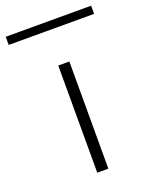

<svg xmlns="http://www.w3.org/2000/svg" viewBox="-201 -788 679 862"><g transform="rotate(-20 138.0 -357.0)"><path d="M112 0V-512H165V0ZM-65.5 -675V-714H342.5V-675Z"/></g></svg>

Font: Spartan Thin Light
Style: Regular
Weight: 300
Version: Version 1.004